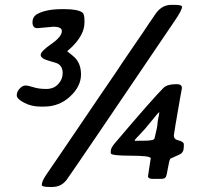

<svg xmlns="http://www.w3.org/2000/svg" viewBox="-20 -744 919 788"><path d="M633.8 -283.2H633.3Q630.4 -283.2 601.6 -247.1Q572.8 -210.9 552.7 -190.9Q532.7 -170.9 532.7 -167.5V-166.5L533.7 -166H542.5L544.4 -166.5H571.3Q614.3 -166.5 614.3 -176.8Q625.5 -221.7 626 -232.9Q626.5 -244.1 629.6 -258.3Q632.8 -272.5 632.8 -276.9L633.8 -280.8ZM134.8 -687.5Q171.4 -706.5 234.9 -706.5H244.1Q299.8 -706.5 318.4 -692.4Q326.7 -686 326.7 -659.2V-651.9Q326.7 -605 281.2 -557.6Q272 -547.9 264.2 -541.5Q256.3 -535.2 256.3 -533.2L278.8 -515.1Q312.5 -488.3 312.5 -438.7Q312.5 -389.2 267.6 -347.9Q222.7 -306.6 161.6 -306.6H144.5Q109.4 -306.6 79.1 -322.3Q48.8 -337.9 48.8 -353Q48.8 -368.2 60.8 -380.6Q72.8 -393.1 84.2 -393.1Q95.7 -393.1 117.4 -386Q139.2 -378.9 169.9 -378.9Q200.7 -378.9 219 -398.9Q237.3 -418.9 237.3 -444.1Q237.3 -469.2 219.7 -481.4Q213.9 -485.4 180.4 -494.6Q147 -503.9 147 -518.6Q147 -533.2 190.4 -563.2Q233.9 -593.3 233.9 -616.7Q233.9 -634.3 198.7 -634.3L133.8 -628.4Q113.3 -628.4 113.3 -652.3Q113.3 -676.3 134.8 -687.5ZM151.4 15.1Q151.4 -0.5 171.4 -29.1Q191.4 -57.6 240.5 -130.4Q289.6 -203.1 295.7 -211.7Q301.8 -220.2 345.2 -284.7Q388.7 -349.1 398.2 -362.8Q407.7 -376.5 422.4 -398.2Q437 -419.9 455.6 -446.8L482.9 -487.8Q502.9 -517.6 517.8 -539.1Q532.7 -560.5 538.1 -568.8Q543.5 -577.1 565.9 -609.4L593.3 -650.4Q613.8 -681.2 621.1 -690.9Q646 -724.1 683.6 -724.1H692.9Q727.1 -724.1 727.1 -716.3Q727.1 -702.6 698.2 -660.2Q275.9 -36.1 253.7 -6.3Q231.4 23.4 194.3 23.4H185.1Q151.4 23.4 151.4 15.1ZM434.6 -115.2V-124.5Q434.6 -136.7 451.7 -156.7Q606.4 -338.9 650.4 -382.8Q666 -398.4 701.2 -398.4H707Q726.6 -398.4 726.6 -382.3Q726.6 -380.9 719.7 -344.2Q712.9 -307.6 710.2 -289.6Q707.5 -271.5 705.6 -263.2L703.6 -250.5L701.2 -237.8Q693.4 -189 693.4 -188Q693.4 -172.9 709 -168.9Q734.4 -162.6 734.4 -152.3V-141.1Q734.4 -117.7 716.8 -109.9L679.2 -92.8Q673.8 -83.5 669.2 -54.2Q664.6 -24.9 660.4 -17.3Q656.2 -9.8 639.6 -9.8H607.4Q587.4 -9.8 587.4 -21L598.6 -94.2Q598.6 -105 516.6 -105Q434.6 -105 434.6 -115.2Z"/></svg>

Font: Averia Sans Libre
Style: Bold Italic
Weight: 700
Italic angle: -6.90001°
Version: Version 1.002